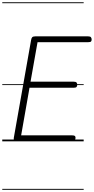

<svg xmlns="http://www.w3.org/2000/svg" viewBox="-25 -1250 830 1698"><path d="M123.5 0Q106.5 0 100.5 -8Q94.5 -16 97 -31L250 -895.5Q252.5 -912 259.5 -920.2Q266.5 -928.5 287 -928.5H754.5Q773.5 -928.5 779.5 -920.2Q785.5 -912 785.5 -900.5Q785.5 -888.5 779.8 -882.8Q774 -877 754.5 -877H307L245 -527.5H627Q646 -527.5 652 -520Q658 -512.5 658 -500Q658 -488.5 652 -481.2Q646 -474 627 -474H236L162 -53H611.5Q631 -53 637 -47.8Q643 -42.5 643 -31.5Q643 -19.5 636.5 -9.8Q630 0 611.5 0ZM123.5 0Q106.5 0 100.5 -8Q94.5 -16 97 -31L250 -895.5Q252.5 -912 259.5 -920.2Q266.5 -928.5 287 -928.5H754.5Q773.5 -928.5 779.5 -920.2Q785.5 -912 785.5 -900.5Q785.5 -888.5 779.8 -882.8Q774 -877 754.5 -877H307L245 -527.5H627Q646 -527.5 652 -520Q658 -512.5 658 -500Q658 -488.5 652 -481.2Q646 -474 627 -474H236L162 -53H611.5Q631 -53 637 -47.8Q643 -42.5 643 -31.5Q643 -19.5 636.5 -9.8Q630 0 611.5 0ZM-5 420.5H715V428.5H-5ZM-5 -16H715V0H-5ZM-5 -505.5H715V-497.5H-5ZM-5 -1230H715V-1222H-5Z"/></svg>

Font: Edu VIC WA NT Pre Guide
Style: Regular
Weight: 400
Designer: Tina and Corey Anderson, Eben Sorkin, Mirko Velimirovic
Foundry: Google for Education
Version: Version 1.000